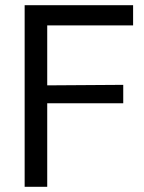

<svg xmlns="http://www.w3.org/2000/svg" viewBox="-20 -720 556 740"><path d="M162 -622V-391L455 -393V-322H162V0H75V-700H493V-622Z"/></svg>

Font: Be Vietnam
Style: Regular
Weight: 400
Designer: Gabriel Lam
Foundry: TypeRant
Version: Version 4.000